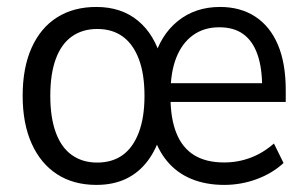

<svg xmlns="http://www.w3.org/2000/svg" viewBox="-20 -515 869 544"><path d="M253.1 8.9Q188.3 8.9 141.6 -21.4Q94.9 -51.8 69.6 -108.4Q44.2 -164.9 44.2 -243.6Q44.2 -323.3 69.6 -379.7Q94.9 -436.1 141.6 -465.7Q188.3 -495.3 253.1 -495.3Q323.5 -495.3 370.8 -456.4Q418.1 -417.5 437.9 -344.8H415.5Q433.9 -414.9 483.5 -455.1Q533.1 -495.3 603.4 -495.3Q661.4 -495.3 703.4 -467.8Q745.3 -440.4 767.5 -388Q789.6 -335.6 789.6 -259.7V-226.1H446.6V-279.2H738.3L722.8 -266.3Q722.8 -323.3 709.3 -361.3Q695.8 -399.3 669.1 -418.5Q642.5 -437.7 601.3 -437.7Q558 -437.7 527 -415.4Q495.9 -393.1 479.5 -351.7Q463.1 -310.2 463.1 -250.4V-240.2Q463.1 -179.3 479.8 -137.8Q496.4 -96.3 530 -75.5Q563.5 -54.7 615 -54.7Q654.1 -54.7 689.6 -68Q725.2 -81.3 756.1 -108.4L783.4 -53.2Q751.8 -23.9 707.5 -7.5Q663.2 8.9 615.3 8.9Q563.4 8.9 522.1 -8.1Q480.9 -25.1 452.9 -59Q425 -92.8 412.1 -141.3H437.5Q424.2 -93.4 398.8 -59.6Q373.5 -25.8 337.1 -8.4Q300.7 8.9 253.1 8.9ZM255.2 -54.4Q298.4 -54.4 327.9 -75.9Q357.3 -97.3 373.3 -139.8Q389.4 -182.2 389.4 -243.4Q389.4 -305.6 373.3 -347.8Q357.3 -390 327.7 -411.5Q298.2 -432.9 255.5 -432.9Q213.5 -432.9 183.4 -411.5Q153.4 -390 138 -347.8Q122.5 -305.6 122.5 -243.4Q122.5 -182.2 138 -139.8Q153.4 -97.3 183.4 -75.9Q213.5 -54.4 255.2 -54.4Z"/></svg>

Font: Nunito Sans 12pt ExtraLight SemiCondensed
Style: Regular
Weight: 200
Width: 4
Version: Version 3.101;gftools[0.9.27]